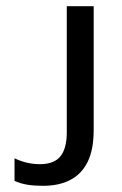

<svg xmlns="http://www.w3.org/2000/svg" viewBox="-20 -592 395 621"><path d="M119 9Q91 9 69 5.5Q47 2 27 -7V-80Q48 -70 68.5 -65.5Q89 -61 109 -61Q155 -61 175.5 -86.5Q196 -112 196 -164V-572H283V-172Q283 -108 263.5 -68.5Q244 -29 207.5 -10Q171 9 119 9Z"/></svg>

Font: loriya15
Style: Book
Weight: 400
Designer: Jelle Bosma - Monotype Design Team
Foundry: Monotype Imaging Inc.
Version: Version 2.003